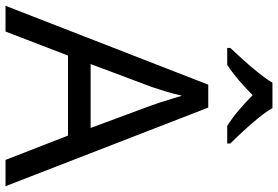

<svg xmlns="http://www.w3.org/2000/svg" viewBox="-172 -812 984 679"><g transform="rotate(90 319.5 -472.0)"><path d="M545 0 459 -221H176L91 0H0L279 -717H360L638 0ZM352 -517Q349 -525 342 -546Q335 -567 328.5 -589.5Q322 -612 318 -624Q311 -593 302 -563.5Q293 -534 287 -517L206 -301H432ZM362 -944Q374 -922 396.5 -894.5Q419 -867 443.5 -840.5Q468 -814 487 -795V-784H425Q399 -800 371 -823.5Q343 -847 316 -874Q289 -847 262 -824Q235 -801 209 -784H149V-795Q168 -815 191.5 -841Q215 -867 237 -894.5Q259 -922 272 -944Z"/></g></svg>

Font: Noto Sans Hanunoo
Style: Regular
Weight: 400
Designer: Monotype Design Team
Foundry: Monotype Imaging Inc.
Version: Version 2.003; ttfautohint (v1.8.4.7-5d5b)